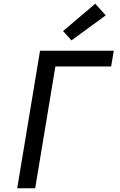

<svg xmlns="http://www.w3.org/2000/svg" viewBox="-20 -1006 640 1026"><path d="M72 0 194 -735H588L574 -651H276L168 0ZM362 -790 317 -840 489 -986 545 -924Z"/></svg>

Font: Iosevka SS04 Medium Extended
Style: Italic
Weight: 500
Width: 7
Italic angle: -9°
Monospace: yes
Designer: Belleve Invis
Foundry: Belleve Invis
Version: Version 19.0.0; ttfautohint (v1.8.4)